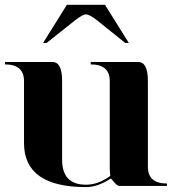

<svg xmlns="http://www.w3.org/2000/svg" viewBox="-30 -762 724 787"><path d="M322.3 -703.1Q308.6 -703.1 276.4 -677.7L161.1 -585.9H146.5L244.1 -742.2H400.4L498 -585.9H483.4L369.1 -677.7Q336.9 -703.1 322.3 -703.1ZM576.2 -429.7V-78.1Q576.2 -9.8 654.3 -9.8V0H459Q450.2 0 438 -15.1Q425.8 -30.3 423.8 -30.3Q371.1 4.9 322.3 4.9Q68.4 4.9 68.4 -175.8V-429.7Q68.4 -498 -9.8 -498V-507.8H185.5Q224.6 -507.8 224.6 -429.7V-107.4Q224.6 -4.9 322.3 -4.9Q373 -4.9 421.9 -41Q419.9 -58.6 419.9 -78.1V-429.7Q419.9 -498 341.8 -498V-507.8H537.1Q576.2 -507.8 576.2 -429.7Z"/></svg>

Font: spinweradBold
Style: Regular
Weight: 700
Width: 7
Version: Version 0.3 ; ttfautohint (v1.2) -l 8 -r 50 -G 200 -x 14 -D 